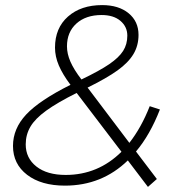

<svg xmlns="http://www.w3.org/2000/svg" viewBox="-20 -724 695 754"><path d="M514 -129 596 -21 561 10 482 -94Q380 5 235 5Q142 5 86.5 -37.5Q31 -80 31 -151Q31 -219 83 -274.5Q135 -330 257 -391L256 -392Q226 -432 211 -467Q196 -502 196 -537Q196 -614 247 -659Q298 -704 381 -704Q446 -704 485 -672Q524 -640 524 -587Q524 -545 504 -511.5Q484 -478 441.5 -447.5Q399 -417 324 -380L488 -163Q535 -223 568 -307L608 -294Q569 -194 514 -129ZM299 -413 300 -412Q371 -446 409 -472Q447 -498 463.5 -524Q480 -550 480 -584Q480 -619 453 -642Q426 -665 379 -665Q317 -665 280 -631.5Q243 -598 243 -542Q243 -513 256.5 -482Q270 -451 299 -413ZM457 -128 281 -359Q205 -321 161.5 -289.5Q118 -258 99.5 -226.5Q81 -195 81 -157Q81 -103 123 -70Q165 -37 238 -37Q365 -37 457 -128Z"/></svg>

Font: Montserrat Alternates Light
Style: Italic
Weight: 300
Italic angle: -11.3°
Designer: Julieta Ulanovsky
Foundry: Julieta Ulanovsky
Version: Version 7.200